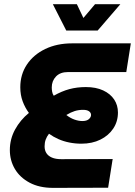

<svg xmlns="http://www.w3.org/2000/svg" viewBox="-20 -910 654 930"><path d="M236.7 0Q170.7 0 123.7 -25Q76.7 -50 52.2 -91.3Q27.7 -132.7 27.7 -183Q27.7 -236.3 53 -282.7Q78.3 -329 120 -363Q101 -388.7 89.7 -419.5Q78.3 -450.3 78.3 -487.3Q78.3 -549.3 110.3 -597.3Q142.3 -645.3 199.2 -672.7Q256 -700 329 -700H613.7L591.7 -561H309.7Q271.7 -561 251.2 -539.5Q230.7 -518 230.7 -486.3Q230.7 -476.7 232.5 -466Q234.3 -455.3 240.3 -446.3Q279 -468.3 316 -478.3Q353 -488.3 395.7 -488.3Q445 -488.3 479.8 -472Q514.7 -455.7 533 -428Q551.3 -400.3 551.3 -365Q551.3 -321.7 528.7 -287.5Q506 -253.3 466.2 -233.7Q426.3 -214 374 -214Q344 -214 315.8 -219.7Q287.7 -225.3 262.8 -236.3Q238 -247.3 217.3 -262.3Q206.3 -248 201.2 -233.5Q196 -219 196 -201Q196 -182 204.8 -168.2Q213.7 -154.3 231.7 -146.7Q249.7 -139 277 -139L525.7 -139.7L503.7 -0.7ZM379 -323.7Q399.7 -323.7 410.3 -332.8Q421 -342 421 -353.3Q421 -364 411.2 -371Q401.3 -378 382 -378Q361 -378 341.8 -372Q322.7 -366 301.3 -353Q320.3 -338 340.7 -330.8Q361 -323.7 379 -323.7ZM301 -762 236 -889.7H352.3L384 -823L440.3 -889.7H563L453 -762Z"/></svg>

Font: MuseoModerno Thin
Style: Italic
Weight: 100
Italic angle: -9°
Designer: Pablo Cosgaya, Héctor Gatti, Marcela Romero, and the Authors of The MuseoModerno Project.
Foundry: Omnibus-Type Team
Version: Version 1.003